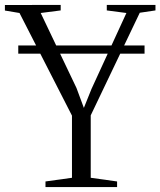

<svg xmlns="http://www.w3.org/2000/svg" viewBox="-34 -763 654 783"><path d="M259.5 -38V-291.5L45.5 -710L-14 -720V-742.5L213.5 -743V-720.5L132 -710L278 -404L308 -323L339 -400L481.5 -710L401.5 -720.5V-743H600V-720.5L536 -711L336 -292.5V-38L443.5 -23V0H151.5V-23ZM555.5 -577.5V-544H40.5V-577.5Z"/></svg>

Font: Merriweather 120pt Light
Style: Regular
Weight: 300
Version: Version 2.100